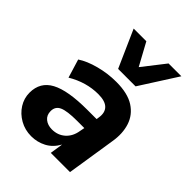

<svg xmlns="http://www.w3.org/2000/svg" viewBox="-219 -872 996 996"><g transform="rotate(45 278.5 -374.5)"><path d="M189 11Q143 11 105 -10.5Q67 -32 45 -67Q23 -102 23 -143Q23 -221 89.5 -256.5Q156 -292 298 -292H366L368 -305Q375 -346 353.5 -368Q332 -390 281 -390Q193 -390 111 -341L80 -443Q119 -469 179.5 -485Q240 -501 302 -501Q386 -501 434 -470Q482 -439 499 -386.5Q516 -334 505 -269L463 0H322L333 -72Q309 -29 271 -9Q233 11 189 11ZM240 -90Q283 -90 312.5 -116.5Q342 -143 349 -188L354 -214H301Q228 -214 198 -200.5Q168 -187 168 -153Q168 -123 188.5 -106.5Q209 -90 240 -90ZM261 -555 170 -760H263L330 -637L426 -760H520L389 -555Z"/></g></svg>

Font: Nunito Sans ExtraBold
Style: Italic
Weight: 800
Italic angle: -9°
Designer: Vernon Adams
Foundry: Vernon Adams
Version: Version 3.006; ttfautohint (v1.8.3)